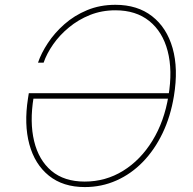

<svg xmlns="http://www.w3.org/2000/svg" viewBox="-20 -757 790 787"><path d="M327.6 9.8Q238.3 9.8 180.4 -36.9Q122.6 -83.5 100.3 -165.5Q78.1 -247.6 94.7 -353.5L98.1 -375H679.7L676.3 -352.5H107.4L117.7 -357.4Q101.1 -256.3 119.9 -178.5Q138.7 -100.6 190.9 -56.6Q243.2 -12.7 327.1 -12.7Q413.1 -12.7 484.6 -56.9Q556.2 -101.1 604.7 -180.2Q653.3 -259.3 670.4 -363.3Q688 -468.8 667.2 -547.9Q646.5 -627 591.8 -670.9Q537.1 -714.8 453.1 -714.8Q397 -714.8 348.9 -695.6Q300.8 -676.3 262.5 -644.5Q224.1 -612.8 197.8 -575Q171.4 -537.1 158.7 -500H135.7Q148.9 -539.1 176.3 -580.6Q203.6 -622.1 243.9 -657.7Q284.2 -693.4 336.9 -715.3Q389.6 -737.3 453.1 -737.3Q543.5 -737.3 603.5 -690.4Q663.6 -643.6 687.5 -559.6Q711.4 -475.6 692.9 -363.3Q679.2 -279.8 646.5 -211.4Q613.8 -143.1 565.7 -93.5Q517.6 -43.9 457 -17.1Q396.5 9.8 327.6 9.8Z"/></svg>

Font: Inter Thin
Style: Italic
Weight: 250
Italic angle: -9.3988°
Designer: Rasmus Andersson
Foundry: rsms
Version: Version 4.001;git-66647c0bb